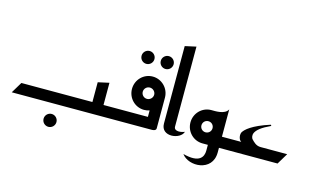

<svg xmlns="http://www.w3.org/2000/svg" viewBox="-112 -1131 2730 1671"><g transform="rotate(15 1252.5 -296.0)"><path d="M352 150C352 182 378 208 410 208C442 208 468 182 468 150C468 118 442 92 410 92C378 92 352 118 352 150Z M825 -300 725 -278V-100H85L25 0H945V-100H825Z M1207 -600C1207 -568 1233 -542 1265 -542C1297 -542 1323 -568 1323 -600C1323 -632 1297 -658 1265 -658C1233 -658 1207 -632 1207 -600ZM1034 -600C1034 -568 1060 -542 1092 -542C1124 -542 1150 -568 1150 -600C1150 -632 1124 -658 1092 -658C1060 -658 1034 -632 1034 -600Z M1028 -300C1028 -217 1094 -150 1176 -150C1193 -150 1210 -153 1225 -158V-100H905V0H1285C1285 0 1325 2 1325 -23V-300C1325 -383 1258 -450 1176 -450C1094 -450 1028 -383 1028 -300ZM1125 -300C1125 -328 1148 -351 1176 -351C1204 -351 1228 -328 1228 -300C1228 -272 1204 -249 1176 -249C1148 -249 1125 -272 1125 -300Z M1475 -800 1375 -778V-80C1375 40 1549 17 1570 -58C1545 -46 1475 -33 1475 -80Z M1595 -150C1595 -67 1661 0 1743 0H1792V52C1792 109 1760 173 1607 132C1673 226 1892 219 1892 42V0H1990V-100H1892V-346C1865 -294 1778 -300 1743 -300C1661 -300 1595 -233 1595 -150ZM1694 -150C1694 -178 1716 -200 1744 -200C1772 -200 1794 -178 1794 -150C1794 -122 1772 -100 1744 -100C1716 -100 1694 -122 1694 -150Z M2066 -100H1950V0H2420L2480 -100H2240C2200 -100 2176 -126 2157 -146C2145 -158 2142 -183 2149 -200C2163 -233 2203 -265 2283 -302L2276 -311C2114 -259 2064 -208 2048 -183C2036 -165 2038 -116 2066 -100Z"/></g></svg>

Font: Reem Kufi
Style: Regular
Weight: 400
Designer: Khaled Hosny
Version: Version 0.007